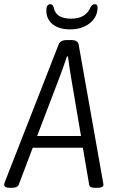

<svg xmlns="http://www.w3.org/2000/svg" viewBox="-38 -893 548 915"><path d="M7 2Q-18 2 -18 -13Q-18 -18 -14 -28L241 -680Q249 -702 279 -702H303Q333 -702 337 -680L452 -31Q453 -24 454 -19.5Q455 -15 455 -12Q455 2 426 2H414Q389 2 387 -12L357 -189H118L51 -12Q48 -5 39.5 -1.5Q31 2 20 2ZM247 -528 139 -245H348L300 -528Q296 -552 292 -579Q288 -606 286 -624H281Q275 -606 266 -580.5Q257 -555 247 -528ZM296 -753Q243 -753 213 -777.5Q183 -802 183 -841Q183 -859 188 -866Q193 -873 202 -873Q214 -873 218 -857Q228 -804 301 -804Q370 -804 393 -857Q400 -873 414 -873Q427 -873 427 -858Q427 -812 390 -782.5Q353 -753 296 -753Z"/></svg>

Font: Asap Condensed Condensed Light
Style: Italic
Weight: 300
Width: 3
Italic angle: -6°
Designer: Pablo Cosgaya
Foundry: Omnibus-Type
Version: Version 3.001; ttfautohint (v1.8.4.7-5d5b)